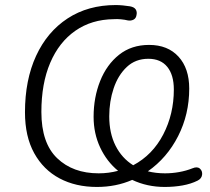

<svg xmlns="http://www.w3.org/2000/svg" viewBox="-20 -733 832 761"><path d="M364 8Q280 8 216 -26Q152 -60 115.5 -126Q79 -192 79 -288Q79 -416 123 -511.5Q167 -607 248 -660Q329 -713 439 -713Q452 -713 467.5 -711.5Q483 -710 495 -708Q512 -705 518 -695.5Q524 -686 521 -673Q519 -660 509 -655Q499 -650 487 -652Q475 -655 459.5 -656.5Q444 -658 431 -657Q343 -656 278.5 -611Q214 -566 179 -484Q144 -402 144 -289Q144 -166 206.5 -106Q269 -46 371 -46Q411 -46 448 -56Q403 -93 377 -148.5Q351 -204 351 -270Q351 -347 377 -412Q403 -477 452 -516Q501 -555 571 -555Q645 -555 687.5 -508.5Q730 -462 730 -382Q730 -280 686 -193.5Q642 -107 566 -54Q598 -46 634 -46Q662 -46 690 -51Q718 -56 743 -66Q762 -74 772.5 -64.5Q783 -55 781 -40Q779 -25 763 -17Q737 -4 703.5 2Q670 8 633 8Q563 8 504 -20Q472 -6 437 1Q402 8 364 8ZM413 -272Q413 -205 438 -155.5Q463 -106 508 -78Q585 -119 627 -200Q669 -281 669 -378Q669 -436 643 -468Q617 -500 568 -500Q517 -500 482.5 -467.5Q448 -435 430.5 -383Q413 -331 413 -272Z"/></svg>

Font: Nunito Light
Style: Italic
Weight: 300
Italic angle: -9°
Designer: Vernon Adams
Foundry: Vernon Adams
Version: Version 3.601; ttfautohint (v1.8.2.53-6de2)